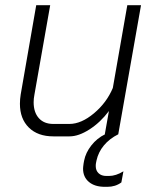

<svg xmlns="http://www.w3.org/2000/svg" viewBox="-20 -519 603 742"><path d="M401 161Q428 161 457 143L449 186Q426 203 395 203H385Q346 203 323.5 184Q301 165 301 133Q301 127 303 113L305 102Q311 71 333 43Q355 15 386 0H385L401 -90Q368 -46 326 -19Q284 8 249 8H186Q126 8 91.5 -26Q57 -60 57 -118Q57 -136 60 -154L120 -499H174L113 -153Q110 -138 110 -124Q110 -85 130 -62.5Q150 -40 186 -40H248Q294 -40 343 -81Q392 -122 416 -179L472 -499H525L437 0Q403 17 381.5 43Q360 69 353 101L351 111Q350 115 350 123Q350 140 361 150.5Q372 161 391 161Z"/></svg>

Font: Bai Jamjuree Light
Style: Italic
Weight: 300
Italic angle: -10°
Version: Version 1.000; ttfautohint (v1.6)